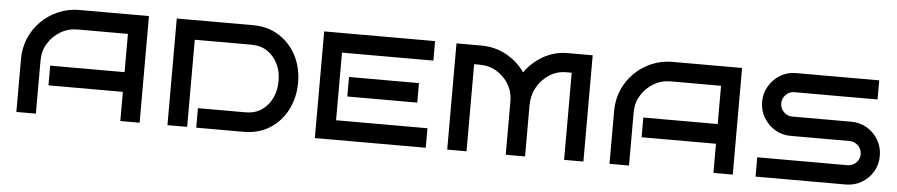

<svg xmlns="http://www.w3.org/2000/svg" viewBox="-37 -771 4624 990"><g transform="rotate(5 2275.0 -276.0)"><path d="M701 0H601V-151H216V-253H601V-451H341Q292 -451 252 -427Q212 -403 188 -363.5Q164 -324 164 -275V0H63V-275Q63 -332 84.5 -382.5Q106 -433 144.5 -471Q183 -509 233.5 -530.5Q284 -552 341 -552H701Z M1497 -277Q1497 -200 1465 -137Q1433 -74 1375 -37Q1317 0 1240 0H994V-101H1240Q1289 -101 1323.5 -124.5Q1358 -148 1377 -188Q1396 -228 1396 -277Q1396 -326 1377 -365Q1358 -404 1323.5 -427.5Q1289 -451 1240 -451H947V0H845V-552H1240Q1317 -552 1375 -515Q1433 -478 1465 -416Q1497 -354 1497 -277Z M2182 0H1608V-552H2182V-451H1709V-101H2182ZM2118 -228H1756V-329H2118Z M2696 0H2596V-277Q2596 -325 2572.5 -364.5Q2549 -404 2509.5 -427.5Q2470 -451 2421 -451H2393V0H2293V-550H2421Q2492 -550 2551.5 -517.5Q2611 -485 2648 -431Q2686 -485 2743.5 -517.5Q2801 -550 2870 -550H2998V0H2898V-451H2870Q2822 -451 2782.5 -425.5Q2743 -400 2719.5 -358Q2696 -316 2696 -264Z M3771 0H3671V-151H3286V-253H3671V-451H3411Q3362 -451 3322 -427Q3282 -403 3258 -363.5Q3234 -324 3234 -275V0H3133V-275Q3133 -332 3154.5 -382.5Q3176 -433 3214.5 -471Q3253 -509 3303.5 -530.5Q3354 -552 3411 -552H3771Z M4518 -162Q4518 -117 4496.5 -80.5Q4475 -44 4438 -22Q4401 0 4356 0H3889V-100H4356Q4382 -100 4400.5 -118Q4419 -136 4419 -162Q4419 -188 4400.5 -206.5Q4382 -225 4356 -225H4050Q4006 -225 3969.5 -247Q3933 -269 3911 -306Q3889 -343 3889 -388Q3889 -432 3911 -469Q3933 -506 3969.5 -528Q4006 -550 4050 -550H4481V-451H4050Q4025 -451 4006.5 -432.5Q3988 -414 3988 -388Q3988 -362 4006.5 -343.5Q4025 -325 4050 -325H4356Q4401 -325 4438 -303Q4475 -281 4496.5 -244Q4518 -207 4518 -162Z"/></g></svg>

Font: Bruno Ace SC
Style: Regular
Weight: 400
Version: Version 1.100; ttfautohint (v1.8.4.7-5d5b);gftools[0.9.27]